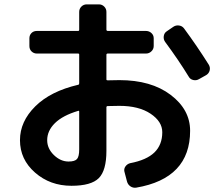

<svg xmlns="http://www.w3.org/2000/svg" viewBox="-20 -827 1040 896"><path d="M344.7 -309.6Q272.5 -288.1 236.3 -252.4Q200.2 -216.8 200.2 -172.9Q200.2 -133.8 231.4 -103.5Q262.7 -73.2 299.8 -73.2Q329.1 -73.2 339.4 -85Q349.6 -96.7 349.6 -129.9V-305.7Q349.6 -311.5 344.7 -309.6ZM313.5 40Q213.9 40 143.6 -21.5Q73.2 -83 73.2 -172.9Q73.2 -259.8 144.5 -330.6Q215.8 -401.4 345.7 -431.6Q349.6 -432.6 349.6 -438.5V-572.3Q349.6 -577.1 344.7 -577.1H152.3Q137.7 -577.1 127.4 -586.9Q117.2 -596.7 117.2 -612.3V-648.4Q117.2 -663.1 127 -672.9Q136.7 -682.6 152.3 -682.6H344.7Q349.6 -682.6 349.6 -688.5V-771.5Q349.6 -786.1 359.9 -796.4Q370.1 -806.6 384.8 -806.6H441.4Q456.1 -806.6 466.3 -796.4Q476.6 -786.1 476.6 -771.5V-688.5Q476.6 -683.6 482.4 -682.6H661.1Q675.8 -682.6 686.5 -672.9Q697.3 -663.1 697.3 -648.4V-612.3Q697.3 -597.7 686.5 -587.4Q675.8 -577.1 661.1 -577.1H482.4Q477.5 -577.1 476.6 -572.3V-456.1Q476.6 -452.1 482.4 -452.1Q500 -453.1 537.1 -453.1Q685.5 -453.1 776.4 -384.3Q867.2 -315.4 867.2 -216.8Q867.2 5.9 615.2 48.8Q600.6 50.8 588.4 42.5Q576.2 34.2 572.3 18.6L560.5 -26.4Q557.6 -39.1 565.4 -50.3Q573.2 -61.5 586.9 -65.4Q664.1 -80.1 700.7 -115.7Q737.3 -151.4 737.3 -210Q737.3 -259.8 682.6 -296.4Q627.9 -333 537.1 -333Q499 -333 482.4 -332Q477.5 -332 476.6 -327.1V-123Q476.6 -31.2 440.9 4.4Q405.3 40 313.5 40ZM789.1 -702.1Q800.8 -710 815.4 -708Q830.1 -706.1 838.9 -694.3Q899.4 -612.3 954.1 -525.4Q961.9 -512.7 958.5 -498.5Q955.1 -484.4 942.4 -476.6L909.2 -458Q896.5 -450.2 881.8 -453.6Q867.2 -457 860.4 -469.7Q812.5 -547.9 751 -630.9Q742.2 -642.6 744.1 -657.7Q746.1 -672.9 757.8 -680.7Z"/></svg>

Font: Rounded-L Mgen+ 1mn bold
Style: Bold
Weight: 700
Designer: [Source Han Sans]
Ryoko NISHIZUKA  (kana & ideographs); Paul D. Hunt (Latin, Greek & Cyrillic); Wenlong ZHANG  (bopomofo
Version: Version 1.059.20150602